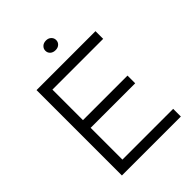

<svg xmlns="http://www.w3.org/2000/svg" viewBox="-238 -972 1094 1094"><g transform="rotate(-45 308.5 -425.0)"><path d="M93 -688H568V-626H159V-380H518V-318H159V-62H568V0H93ZM331 -772Q311 -772 299 -783Q287 -794 287 -811Q287 -827 299 -838.5Q311 -850 331 -850Q350 -850 362 -838.5Q374 -827 374 -811Q374 -794 362 -783Q350 -772 331 -772Z"/></g></svg>

Font: Roundo
Style: Regular
Weight: 400
Designer: Namrata Goyal (Gurmukhi), Shiva Nallaperumal (Latin)
Foundry: Indian Type Foundry
Version: Version 1.000;PS 1.0;hotconv 1.0.88;makeotf.lib2.5.647800